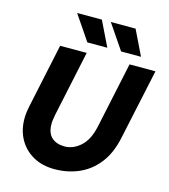

<svg xmlns="http://www.w3.org/2000/svg" viewBox="-130 -1003 983 1117"><g transform="rotate(15 361.5 -444.0)"><path d="M58 -227Q58 -244 60 -261.5Q62 -279 67 -304L149 -690H309L225 -295Q222 -279 220 -265Q218 -251 218 -238Q218 -183 247 -157Q276 -131 325 -131Q376 -131 420.5 -170.5Q465 -210 483 -295L567 -690H723L632 -265Q612 -169 563.5 -107.5Q515 -46 447.5 -17Q380 12 302 12Q228 12 173 -19Q118 -50 88 -104Q58 -158 58 -227ZM195 -900H344L417 -750H297ZM398 -900H547L620 -750H500Z"/></g></svg>

Font: Radio Canada
Style: Bold Italic
Weight: 700
Italic angle: -12°
Designer: Charles Daoud, Etienne Aubert Bonn, Alexandre Saumier Demers, Jacques Le Bailly
Foundry: Radio-Canada
Version: Version 2.104; ttfautohint (v1.8.4.7-5d5b);gftools[0.9.28.de